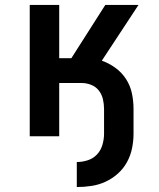

<svg xmlns="http://www.w3.org/2000/svg" viewBox="-20 -550 640 775"><path d="M290 205V104Q312 104 334 97Q356 90 371.5 73.5Q387 57 393.5 34.5Q400 12 400 -10V-110Q400 -130 395.5 -149.5Q391 -169 379 -184.5Q367 -200 348 -207.5Q329 -215 309 -215H219V0H100V-530H219V-315H268L405 -530H539L391 -305Q420 -295 446 -276Q472 -257 489 -230.5Q506 -204 512.5 -173Q519 -142 519 -110V-10Q519 19 513 48.5Q507 78 492.5 104.5Q478 131 455.5 151Q433 171 406 183.5Q379 196 349 200.5Q319 205 290 205Z"/></svg>

Font: Iosevka Curly Extended
Style: Bold
Weight: 700
Width: 7
Monospace: yes
Designer: Belleve Invis
Foundry: Belleve Invis
Version: Version 11.1.0; ttfautohint (v1.8.3)